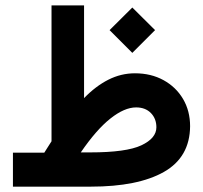

<svg xmlns="http://www.w3.org/2000/svg" viewBox="-20 -697 758 717"><path d="M389.2 -584.5 474.1 -668.9 559.1 -584.5 474.1 -499.5ZM145.5 -127Q152.3 -138.2 159.2 -148.7Q166 -159.2 172.4 -169.4V-676.8H293.9V-330.6Q337.4 -375.5 384.8 -399.4Q432.1 -423.3 483.9 -423.3Q543.9 -423.3 590.6 -397.7Q637.2 -372.1 663.6 -327.4Q689.9 -282.7 689.9 -225.6Q689 -109.9 592 -54.9Q495.1 0 318.8 0H28.3V-127ZM316.9 -127.9Q451.7 -127.9 507.8 -154.3Q564 -180.7 564 -221.7Q564 -253.9 543.5 -274.9Q522.9 -295.9 488.3 -295.9Q444.8 -295.9 392.6 -254.6Q340.3 -213.4 281.7 -127.9Z"/></svg>

Font: Vazir FD-WOL
Style: Bold-FD-WOL
Weight: 700
Designer: Saber Rastikerdar
Foundry: Saber Rastikerdar
Version: Version 30.1.0